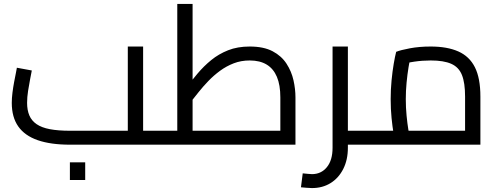

<svg xmlns="http://www.w3.org/2000/svg" viewBox="-20 -737 2542 978"><path d="M709 0V-71H817V0ZM337 0Q238 0 172 -23Q106 -46 73 -93Q40 -140 40 -213Q40 -237 43.5 -265Q47 -293 52 -319.5Q57 -346 61 -365.5Q65 -385 66 -392L142 -378Q139 -362 133.5 -334Q128 -306 123 -274Q118 -242 118 -213Q118 -176 129.5 -149Q141 -122 166.5 -104.5Q192 -87 234 -79Q276 -71 337 -71H631V-500H709V0ZM817 0V-71Q823 -71 827 -68.5Q831 -66 833 -61.5Q835 -57 836 -50.5Q837 -44 837 -36Q837 -28 836 -21Q835 -14 833 -9.5Q831 -5 827 -2.5Q823 0 817 0ZM336 180V90H414V180Z M817 0V-71H1480L1408 -6V-241Q1408 -304 1390.5 -345.5Q1373 -387 1338.5 -408Q1304 -429 1252 -429Q1208 -429 1170.5 -414.5Q1133 -400 1101 -376.5Q1069 -353 1041.5 -324.5Q1014 -296 991 -267Q968 -238 949 -214L923 -285Q954 -324 986 -362Q1018 -400 1056 -431Q1094 -462 1142 -481Q1190 -500 1252 -500Q1323 -500 1368.5 -476Q1414 -452 1439.5 -412.5Q1465 -373 1475 -328Q1485 -283 1485 -241V0ZM883 -71V-717H961V-71ZM817 0Q811 0 807 -2.5Q803 -5 801 -9.5Q799 -14 798 -21Q797 -28 797 -36Q797 -47 798.5 -54.5Q800 -62 804.5 -66.5Q809 -71 817 -71Z M1732 0V-71H1860V0ZM1569 221Q1556 221 1541.5 219.5Q1527 218 1513 217L1522 146Q1536 147 1548 148.5Q1560 150 1569 150Q1616 150 1645 114.5Q1674 79 1674 16V-500H1752V16Q1752 77 1728.5 123.5Q1705 170 1664 195.5Q1623 221 1569 221ZM1860 0V-71Q1866 -71 1870 -68.5Q1874 -66 1876 -61.5Q1878 -57 1879 -50.5Q1880 -44 1880 -36Q1880 -28 1879 -21Q1878 -14 1876 -9.5Q1874 -5 1870 -2.5Q1866 0 1860 0Z M1860 0V-71H2407L2349 -30V-245Q2349 -315 2333 -355Q2317 -395 2278.5 -412Q2240 -429 2174 -429Q2132 -429 2090.5 -423Q2049 -417 2026 -407L2073 -455Q2067 -431 2061 -394.5Q2055 -358 2051 -316Q2047 -274 2047 -232Q2047 -189 2051 -148Q2055 -107 2060 -77Q2065 -47 2068 -35L1994 -14Q1990 -27 1984.5 -59Q1979 -91 1974.5 -136Q1970 -181 1970 -232Q1970 -281 1974.5 -327.5Q1979 -374 1985.5 -412Q1992 -450 1998 -473Q2020 -482 2068 -491Q2116 -500 2174 -500Q2258 -500 2314.5 -475Q2371 -450 2399 -394.5Q2427 -339 2427 -245V0ZM1860 0Q1854 0 1850 -2.5Q1846 -5 1844 -9.5Q1842 -14 1841 -21Q1840 -28 1840 -36Q1840 -47 1841.5 -54.5Q1843 -62 1847.5 -66.5Q1852 -71 1860 -71Z"/></svg>

Font: Cairo Play
Style: Regular
Weight: 400
Designer: Mohamed Gaber, Accademia di Belle Arti di Urbino
Foundry: Kief Type Foundry, Accademia di Belle Arti di Urbino
Version: Version 3.119